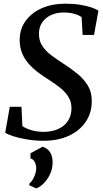

<svg xmlns="http://www.w3.org/2000/svg" viewBox="-20 -772 575 1068"><path d="M221.5 11Q174 11 129.8 3.5Q85.5 -4 53.2 -14.5Q21 -25 9 -34L34.5 -178H99.5L104.5 -71Q123 -57 155.2 -47.8Q187.5 -38.5 222.5 -38.5Q254 -38.5 281.8 -46.5Q309.5 -54.5 330.5 -70.2Q351.5 -86 364 -110Q376.5 -134 377.5 -165.5Q378.5 -202 362.5 -229.8Q346.5 -257.5 317.8 -281Q289 -304.5 251.5 -328.5Q221.5 -347 192.8 -368.5Q164 -390 140.8 -416Q117.5 -442 103.8 -474.2Q90 -506.5 89.5 -546Q89 -610.5 123 -656.5Q157 -702.5 214.2 -727Q271.5 -751.5 341 -751.5Q389 -751.5 425.8 -745.5Q462.5 -739.5 488 -730.8Q513.5 -722 527.5 -713L503 -577.5H439.5L434 -676.5Q419 -688 393.2 -695.2Q367.5 -702.5 332.5 -702.5Q296.5 -702.5 265.8 -689Q235 -675.5 216 -649.2Q197 -623 196.5 -585Q196.5 -546 214.8 -517.5Q233 -489 264.5 -465.2Q296 -441.5 335 -416.5Q373.5 -391.5 409 -363Q444.5 -334.5 467.5 -297.8Q490.5 -261 490.5 -210.5Q491 -146.5 458 -96.2Q425 -46 364.5 -17.5Q304 11 221.5 11ZM143 258.5 143.5 249Q154 241 162.5 226.2Q171 211.5 176.5 194.5Q182 177.5 181.5 162Q181 143.5 172.8 128.2Q164.5 113 149.5 109V80.5L217.5 44Q248 55 260.8 78.5Q273.5 102 272.5 135.5Q272 168.5 258 197.8Q244 227 223.5 247.5Q203 268 182 276Z"/></svg>

Font: Merriweather 36pt Medium
Style: Italic
Weight: 500
Italic angle: -7.8°
Version: Version 2.101